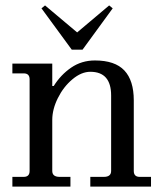

<svg xmlns="http://www.w3.org/2000/svg" viewBox="-20 -692 606 712"><path d="M133.8 -661.1 147 -671.9 266.1 -571.8 384.8 -671.9 397.9 -661.1 286.1 -507.8H246.1ZM332 -467.8Q406.2 -467.8 441.2 -430.7Q476.1 -393.6 476.1 -319.8V-58.1Q476.1 -36.1 498 -36.1H540V0H314.9V-36.1H365.2Q392.1 -36.1 392.1 -58.1V-337.9Q392.1 -425.8 314.9 -425.8Q281.7 -425.8 248.5 -397.9Q215.3 -370.1 194.6 -328.4Q173.8 -286.6 173.8 -247.1V-58.1Q173.8 -36.1 201.2 -36.1H241.2V0H25.9V-36.1H67.9Q89.8 -36.1 89.8 -58.1V-397.9Q89.8 -419.9 67.9 -419.9H25.9V-456.1H173.8V-373H179.2Q205.1 -414.6 243.9 -441.2Q282.7 -467.8 332 -467.8Z"/></svg>

Font: New Heterodox Mono
Style: Book
Weight: 400
Designer: Hao Chi Kiang <hello@hckiang.com>, Alexey Kryukov <alexios@thessalonica.org.ru>
Version: Version 0.0.3